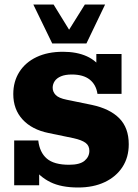

<svg xmlns="http://www.w3.org/2000/svg" viewBox="-20 -823 611 853"><path d="M327 10Q252 10 203.5 -14Q155 -38 125 -82L154 -66V0H43V-199H150Q156 -146 188 -118.5Q220 -91 287 -91Q335 -91 356 -109Q377 -127 377 -153Q377 -176 360 -188.5Q343 -201 307 -209L196 -232Q122 -247 80.5 -292Q39 -337 39 -405Q39 -461 66 -503.5Q93 -546 142.5 -569.5Q192 -593 260 -593Q321 -593 365.5 -573Q410 -553 437 -510H408V-583H520V-406H413Q407 -447 378.5 -469.5Q350 -492 299 -492Q270 -492 251 -484Q232 -476 223 -462.5Q214 -449 214 -433Q214 -415 227.5 -401Q241 -387 276 -380L388 -357Q468 -340 510 -297.5Q552 -255 552 -182Q552 -124 524 -81Q496 -38 445.5 -14Q395 10 327 10ZM212 -630 128 -803H218L287 -691L357 -803H447L364 -630Z"/></svg>

Font: Rokkitt SemiBold ExtraBold
Style: Regular
Weight: 800
Version: Version 3.103